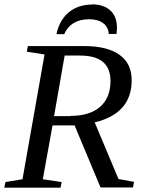

<svg xmlns="http://www.w3.org/2000/svg" viewBox="-26 -867 656 888"><path d="M217 -287 172 -38 259 -25 254 1H-6L-1 -25L78 -38L180 -615L98 -628L103 -654H362Q470 -654 526 -614Q583 -574 583 -496Q583 -342 412 -301L522 -39L594 -26L589 0H439L319 -287ZM300 -330V-331Q389 -331 437 -373Q485 -415 485 -492Q485 -610 345 -610H273L224 -330ZM400 -846 398 -847Q454 -847 485 -818Q515 -790 515 -738L513 -710H477Q475 -742 451 -760Q427 -778 386 -778Q344 -778 314 -760Q285 -742 271 -709H235Q249 -774 292 -810Q336 -846 400 -846Z"/></svg>

Font: Libra Serif Modern
Style: Italic
Weight: 400
Italic angle: -12°
Designer: Stefan Peev, Context Ltd
Foundry: Stefan Peev, Context Ltd
Version: Version 1.000